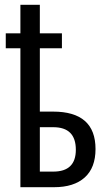

<svg xmlns="http://www.w3.org/2000/svg" viewBox="-20 -780 452 800"><path d="M146 -760V-641H238V-579H146V-315H201Q378 -315 378 -159Q378 -81 333 -40.5Q288 0 205 0H65V-579H4V-641H65V-760ZM202 -250H146V-65H202Q296 -65 296 -156Q296 -250 202 -250Z"/></svg>

Font: Noto Sans ExtraCondensed
Style: Regular
Weight: 400
Width: 2
Designer: Monotype Design Team
Foundry: Monotype Imaging Inc.
Version: Version 2.013; ttfautohint (v1.8.4.7-5d5b)